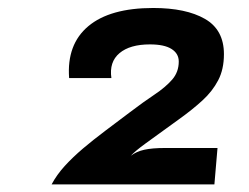

<svg xmlns="http://www.w3.org/2000/svg" viewBox="-20 -926 640 493"><path d="M112.5 -452.5Q125.5 -477 146.2 -499.8Q167 -522.5 193.2 -544.8Q219.5 -567 249.8 -589.8Q280 -612.5 312.5 -637Q348 -664 376.5 -683Q405 -702 422 -721.5Q439 -741 439 -768Q439 -788.5 420.5 -800.2Q402 -812 365 -812Q313.5 -812 286.8 -789.5Q260 -767 266 -725.5H157.5Q151 -812 206.8 -858.8Q262.5 -905.5 373.5 -905.5Q457.5 -905.5 506.2 -877.5Q555 -849.5 555 -787Q555 -748 540.2 -719.8Q525.5 -691.5 499.5 -667.8Q473.5 -644 438.5 -619Q382.5 -578.5 354.2 -558Q326 -537.5 316 -526Q330 -537 350.5 -541.5Q371 -546 403.5 -546H538.5L530.5 -452.5Z"/></svg>

Font: Spline Sans Mono
Style: Italic
Weight: 400
Italic angle: -4°
Monospace: yes
Designer: Eben Sorkin, Mirko Velimirovic
Foundry: Sorkin Type
Version: Version 1.004